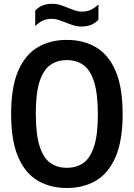

<svg xmlns="http://www.w3.org/2000/svg" viewBox="-20 -954 686 984"><path d="M322.5 9.5Q237 9.5 172.8 -28.5Q108.5 -66.5 72.8 -150Q37 -233.5 37 -370Q37 -506.5 72.8 -590Q108.5 -673.5 172.8 -711.5Q237 -749.5 322.5 -749.5Q408 -749.5 472.2 -711.5Q536.5 -673.5 572.5 -590Q608.5 -506.5 608.5 -370Q608.5 -233.5 572.5 -150Q536.5 -66.5 472.2 -28.5Q408 9.5 322.5 9.5ZM322.5 -94Q372 -94 407.5 -119Q443 -144 462.2 -203.8Q481.5 -263.5 481.5 -367Q481.5 -473.5 462.2 -534.5Q443 -595.5 407.5 -620.8Q372 -646 322.5 -646Q273.5 -646 237.8 -621Q202 -596 182.8 -536.2Q163.5 -476.5 163.5 -373Q163.5 -266.5 182.8 -205.5Q202 -144.5 237.8 -119.2Q273.5 -94 322.5 -94ZM398 -818Q374.5 -818 354 -824.8Q333.5 -831.5 314.5 -839.5Q297.5 -846 280.5 -851.8Q263.5 -857.5 246 -857.5Q219 -857.5 199.2 -848.2Q179.5 -839 160.5 -820.5V-899.5Q176.5 -917 197.5 -925.8Q218.5 -934.5 247 -934.5Q270.5 -934.5 291 -927.8Q311.5 -921 330.5 -913Q347.5 -906 364.5 -900.2Q381.5 -894.5 399 -894.5Q426 -894.5 445.8 -903.8Q465.5 -913 484.5 -931.5V-853Q452.5 -818 398 -818Z"/></svg>

Font: Encode Sans Condensed Condensed SemiBold
Style: Regular
Weight: 600
Width: 3
Designer: Multiple Designers
Foundry: Impallari Type
Version: Version 3.000; ttfautohint (v1.8.3) -l 8 -r 50 -G 200 -x 14 